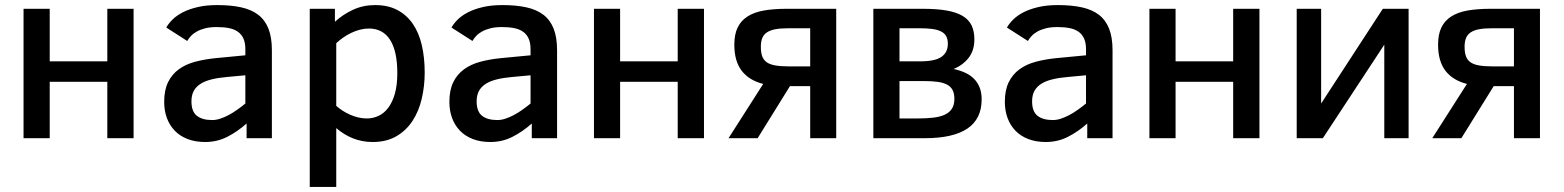

<svg xmlns="http://www.w3.org/2000/svg" viewBox="-20 -547 6189 760"><path d="M508.8 0H404.8V-223.1H176.8V0H73.2V-512.2H176.8V-304.2H404.8V-512.2H508.8Z M956.1 0V-58.1Q919.9 -25.9 879.6 -5.4Q839.4 15.1 792 15.1Q752.9 15.1 722.7 3.4Q692.4 -8.3 671.9 -29.5Q651.4 -50.8 640.6 -79.8Q629.9 -108.9 629.9 -144Q629.9 -190.4 645.3 -221.7Q660.6 -252.9 687.7 -272.7Q714.8 -292.5 752.2 -302.5Q789.6 -312.5 834 -316.9L951.2 -328.1V-352.1Q951.2 -377.4 943.6 -394.3Q936 -411.1 921.6 -421.4Q907.2 -431.6 886 -435.8Q864.7 -439.9 837.9 -439.9Q812 -439.9 792.7 -435.1Q773.4 -430.2 759.3 -422.4Q745.1 -414.6 735.8 -404.5Q726.6 -394.5 721.2 -384.8L638.2 -438Q647.5 -454.6 663.8 -470.5Q680.2 -486.3 704.6 -498.8Q729 -511.2 762.5 -519Q795.9 -526.9 839.8 -526.9Q893.6 -526.9 934.1 -518.1Q974.6 -509.3 1001.7 -488.8Q1028.8 -468.3 1042.5 -433.8Q1056.2 -399.4 1056.2 -348.1V0ZM951.2 -249 877.9 -242.2Q844.2 -239.3 818.1 -232.9Q792 -226.6 774.2 -215.3Q756.3 -204.1 747.1 -187.3Q737.8 -170.4 737.8 -146Q737.8 -105.5 759.3 -88.6Q780.8 -71.8 819.8 -71.8Q835 -71.8 851.3 -77.1Q867.7 -82.5 884.5 -91.3Q901.4 -100.1 918.2 -112.1Q935.1 -124 951.2 -137.2Z M1661.1 -259.8Q1661.1 -206.1 1649.4 -156.2Q1637.7 -106.4 1612.8 -68.4Q1587.9 -30.3 1548.8 -7.6Q1509.8 15.1 1455.1 15.1Q1413.6 15.1 1377.4 0.7Q1341.3 -13.7 1311 -40V192.9H1206.1V-512.2H1305.7V-460.9Q1337.9 -490.2 1377.7 -508.5Q1417.5 -526.9 1464.8 -526.9Q1516.1 -526.9 1553 -507.3Q1589.8 -487.8 1614 -452.6Q1638.2 -417.5 1649.7 -368.2Q1661.1 -318.8 1661.1 -259.8ZM1552.7 -257.8Q1552.7 -344.2 1524.2 -389.2Q1495.6 -434.1 1439.9 -434.1Q1422.4 -434.1 1404.5 -429.4Q1386.7 -424.8 1370.1 -416.7Q1353.5 -408.7 1338.4 -398.2Q1323.2 -387.7 1311 -376V-127.9Q1322.8 -117.7 1336.7 -108.6Q1350.6 -99.6 1366.2 -92.8Q1381.8 -85.9 1398.4 -82Q1415 -78.1 1432.1 -78.1Q1456.5 -78.1 1478.5 -88.4Q1500.5 -98.6 1516.8 -120.4Q1533.2 -142.1 1543 -176Q1552.7 -210 1552.7 -257.8Z M2085 0V-58.1Q2048.8 -25.9 2008.5 -5.4Q1968.3 15.1 1920.9 15.1Q1881.8 15.1 1851.6 3.4Q1821.3 -8.3 1800.8 -29.5Q1780.3 -50.8 1769.5 -79.8Q1758.8 -108.9 1758.8 -144Q1758.8 -190.4 1774.2 -221.7Q1789.6 -252.9 1816.7 -272.7Q1843.8 -292.5 1881.1 -302.5Q1918.5 -312.5 1962.9 -316.9L2080.1 -328.1V-352.1Q2080.1 -377.4 2072.5 -394.3Q2064.9 -411.1 2050.5 -421.4Q2036.1 -431.6 2014.9 -435.8Q1993.7 -439.9 1966.8 -439.9Q1940.9 -439.9 1921.6 -435.1Q1902.3 -430.2 1888.2 -422.4Q1874 -414.6 1864.7 -404.5Q1855.5 -394.5 1850.1 -384.8L1767.1 -438Q1776.4 -454.6 1792.7 -470.5Q1809.1 -486.3 1833.5 -498.8Q1857.9 -511.2 1891.4 -519Q1924.8 -526.9 1968.8 -526.9Q2022.5 -526.9 2063 -518.1Q2103.5 -509.3 2130.6 -488.8Q2157.7 -468.3 2171.4 -433.8Q2185.1 -399.4 2185.1 -348.1V0ZM2080.1 -249 2006.8 -242.2Q1973.1 -239.3 1947 -232.9Q1920.9 -226.6 1903.1 -215.3Q1885.3 -204.1 1876 -187.3Q1866.7 -170.4 1866.7 -146Q1866.7 -105.5 1888.2 -88.6Q1909.7 -71.8 1948.7 -71.8Q1963.9 -71.8 1980.2 -77.1Q1996.6 -82.5 2013.4 -91.3Q2030.3 -100.1 2047.1 -112.1Q2064 -124 2080.1 -137.2Z M2766.6 0H2662.6V-223.1H2434.6V0H2331.1V-512.2H2434.6V-304.2H2662.6V-512.2H2766.6Z M3106.9 -206.1 2979 0H2863.8L3001 -214.8Q2944.8 -229 2915.8 -267.1Q2886.7 -305.2 2886.7 -370.1Q2886.7 -411.1 2899.9 -438.2Q2913.1 -465.3 2939 -481.9Q2964.8 -498.5 3003.7 -505.4Q3042.5 -512.2 3093.8 -512.2H3290V0H3187V-206.1ZM2991.7 -361.8Q2991.7 -339.8 2996.8 -325Q3002 -310.1 3014.4 -301Q3026.9 -292 3048.3 -288.1Q3069.8 -284.2 3102.1 -284.2H3187V-435.1H3099.6Q3069.3 -435.1 3048.8 -431.2Q3028.3 -427.2 3015.6 -418.7Q3002.9 -410.2 2997.3 -396.2Q2991.7 -382.3 2991.7 -361.8Z M3865.7 -153.8Q3865.7 -76.2 3809.3 -38.1Q3752.9 0 3640.6 0H3437V-512.2H3631.8Q3688 -512.2 3727.1 -505.4Q3766.1 -498.5 3790.5 -483.9Q3814.9 -469.2 3825.9 -446.3Q3836.9 -423.3 3836.9 -391.1Q3836.9 -347.2 3814.2 -318.1Q3791.5 -289.1 3754.9 -273.9Q3779.3 -268.6 3799.6 -259.5Q3819.8 -250.5 3834.5 -236.1Q3849.1 -221.7 3857.4 -201.4Q3865.7 -181.2 3865.7 -153.8ZM3731.9 -374Q3731.9 -392.1 3725.1 -404.1Q3718.3 -416 3704.3 -422.9Q3690.4 -429.7 3669.9 -432.4Q3649.4 -435.1 3622.6 -435.1H3540.5V-304.2H3622.6Q3680.7 -304.2 3706.3 -321.8Q3731.9 -339.4 3731.9 -374ZM3757.8 -155.8Q3757.8 -176.3 3751 -189.9Q3744.1 -203.6 3729.5 -211.7Q3714.8 -219.7 3692.1 -222.9Q3669.4 -226.1 3637.7 -226.1H3540.5V-78.1H3612.8Q3647 -78.1 3674.1 -81.3Q3701.2 -84.5 3719.7 -93Q3738.3 -101.6 3748 -116.7Q3757.8 -131.8 3757.8 -155.8Z M4283.7 0V-58.1Q4247.6 -25.9 4207.3 -5.4Q4167 15.1 4119.6 15.1Q4080.6 15.1 4050.3 3.4Q4020 -8.3 3999.5 -29.5Q3979 -50.8 3968.3 -79.8Q3957.5 -108.9 3957.5 -144Q3957.5 -190.4 3972.9 -221.7Q3988.3 -252.9 4015.4 -272.7Q4042.5 -292.5 4079.8 -302.5Q4117.2 -312.5 4161.6 -316.9L4278.8 -328.1V-352.1Q4278.8 -377.4 4271.2 -394.3Q4263.7 -411.1 4249.3 -421.4Q4234.9 -431.6 4213.6 -435.8Q4192.4 -439.9 4165.5 -439.9Q4139.6 -439.9 4120.4 -435.1Q4101.1 -430.2 4086.9 -422.4Q4072.8 -414.6 4063.5 -404.5Q4054.2 -394.5 4048.8 -384.8L3965.8 -438Q3975.1 -454.6 3991.5 -470.5Q4007.8 -486.3 4032.2 -498.8Q4056.6 -511.2 4090.1 -519Q4123.5 -526.9 4167.5 -526.9Q4221.2 -526.9 4261.7 -518.1Q4302.2 -509.3 4329.3 -488.8Q4356.4 -468.3 4370.1 -433.8Q4383.8 -399.4 4383.8 -348.1V0ZM4278.8 -249 4205.6 -242.2Q4171.9 -239.3 4145.8 -232.9Q4119.6 -226.6 4101.8 -215.3Q4084 -204.1 4074.7 -187.3Q4065.4 -170.4 4065.4 -146Q4065.4 -105.5 4086.9 -88.6Q4108.4 -71.8 4147.5 -71.8Q4162.6 -71.8 4179 -77.1Q4195.3 -82.5 4212.2 -91.3Q4229 -100.1 4245.8 -112.1Q4262.7 -124 4278.8 -137.2Z M4965.3 0H4861.3V-223.1H4633.3V0H4529.8V-512.2H4633.3V-304.2H4861.3V-512.2H4965.3Z M5216.3 0H5112.8V-512.2H5209.5V-137.2L5453.6 -512.2H5555.7V0H5459.5V-370.1Z M5892.6 -206.1 5764.6 0H5649.4L5786.6 -214.8Q5730.5 -229 5701.4 -267.1Q5672.4 -305.2 5672.4 -370.1Q5672.4 -411.1 5685.5 -438.2Q5698.7 -465.3 5724.6 -481.9Q5750.5 -498.5 5789.3 -505.4Q5828.1 -512.2 5879.4 -512.2H6075.7V0H5972.7V-206.1ZM5777.3 -361.8Q5777.3 -339.8 5782.5 -325Q5787.6 -310.1 5800 -301Q5812.5 -292 5834 -288.1Q5855.5 -284.2 5887.7 -284.2H5972.7V-435.1H5885.3Q5855 -435.1 5834.5 -431.2Q5814 -427.2 5801.3 -418.7Q5788.6 -410.2 5783 -396.2Q5777.3 -382.3 5777.3 -361.8Z"/></svg>

Font: Lorenzo Sans Medium
Style: Regular
Weight: 500
Foundry: Intel Corporation
Version: Version 1.00; ttfautohint (v1.5)